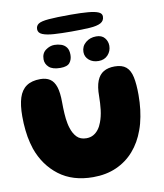

<svg xmlns="http://www.w3.org/2000/svg" viewBox="-99 -1000 940 1101"><g transform="rotate(-10 371.0 -450.0)"><path d="M354.5 20Q235.5 20 156.2 -40.2Q77 -100.5 41.5 -201Q36 -218.5 31.2 -236.5Q26.5 -254.5 23.2 -273.2Q20 -292 17.8 -312Q15.5 -332 14.5 -352.5Q13.5 -373 13.5 -394Q13.5 -459 27 -501.5Q40.5 -544 71 -565.2Q101.5 -586.5 152 -586.5Q186 -586.5 208.2 -571.8Q230.5 -557 241.5 -523.8Q252.5 -490.5 252.5 -434Q252.5 -417.5 253 -400.8Q253.5 -384 254.5 -368.2Q255.5 -352.5 257.2 -337.5Q259 -322.5 261.8 -308.8Q264.5 -295 268.5 -283Q279 -248.5 299.2 -227.5Q319.5 -206.5 354.5 -206.5Q377.5 -206.5 395 -216.2Q412.5 -226 425.2 -242.8Q438 -259.5 446 -282Q452 -297.5 456.2 -315.2Q460.5 -333 462.8 -352.2Q465 -371.5 466.2 -391.5Q467.5 -411.5 467.5 -431Q467.5 -486.5 480.8 -520Q494 -553.5 520 -568.8Q546 -584 584 -584Q627.5 -584 650.8 -564.2Q674 -544.5 682.8 -503.5Q691.5 -462.5 691.5 -399.5Q691.5 -377 690.2 -355.8Q689 -334.5 686.5 -314Q684 -293.5 680.2 -273.8Q676.5 -254 671.5 -235.2Q666.5 -216.5 660 -199Q636 -131.5 593.2 -82.5Q550.5 -33.5 490.5 -6.8Q430.5 20 354.5 20ZM278 -629.5Q232 -629.5 211.2 -648.8Q190.5 -668 190.5 -694.5Q190.5 -730 215 -747.8Q239.5 -765.5 265.5 -765.5Q286 -765.5 304.8 -759.2Q323.5 -753 335.2 -737.5Q347 -722 347 -693.5Q347 -666.5 332.5 -648Q318 -629.5 278 -629.5ZM500.5 -630.5Q466.5 -630.5 444.8 -649.2Q423 -668 423 -696Q423 -729 448.2 -750.5Q473.5 -772 510 -772Q543 -772 559.2 -752Q575.5 -732 575.5 -706.5Q575.5 -675.5 555 -653Q534.5 -630.5 500.5 -630.5ZM375.5 -824Q319 -824 275.8 -826.8Q232.5 -829.5 208.2 -839.5Q184 -849.5 184 -871Q184 -891.5 200 -902Q216 -912.5 259.8 -916.2Q303.5 -920 388 -920Q449 -920 489 -916.5Q529 -913 548.8 -904.2Q568.5 -895.5 568.5 -878.5Q568.5 -853 547 -841.2Q525.5 -829.5 482.8 -826.8Q440 -824 375.5 -824Z"/></g></svg>

Font: Gluten
Style: Bold
Weight: 700
Designer: Tyler Finck
Foundry: Etcetera Type Company
Version: Version 1.204